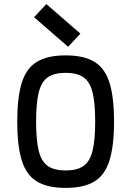

<svg xmlns="http://www.w3.org/2000/svg" viewBox="-20 -902 640 936"><path d="M300 14Q211 14 159.5 -17.5Q108 -49 86 -120.5Q64 -192 64 -309Q64 -427 86 -498Q108 -569 159.5 -600.5Q211 -632 300 -632Q389 -632 440.5 -600.5Q492 -569 514 -498Q536 -427 536 -309Q536 -192 514 -120.5Q492 -49 440.5 -17.5Q389 14 300 14ZM300 -71Q355 -71 386.5 -92.5Q418 -114 431 -166Q444 -218 444 -309Q444 -401 431 -452.5Q418 -504 386.5 -525.5Q355 -547 300 -547Q245 -547 213.5 -525.5Q182 -504 169 -452.5Q156 -401 156 -309Q156 -218 169 -166Q182 -114 213.5 -92.5Q245 -71 300 -71ZM312 -674 146 -818 206 -882 372 -738Z"/></svg>

Font: Victor Mono Thin SemiBold
Style: Regular
Weight: 600
Monospace: yes
Version: Version 1.561;gftools[0.9.30]